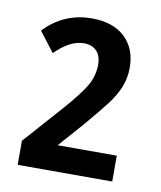

<svg xmlns="http://www.w3.org/2000/svg" viewBox="-59 -902 448 534"><g transform="rotate(10 165.5 -634.5)"><path d="M26 -416V-484L122 -592Q167 -643 182.5 -670.5Q198 -698 198 -730Q198 -754 185 -767.5Q172 -781 149 -781Q110 -781 68 -739L25 -795Q80 -853 159 -853Q219 -853 252.5 -821.5Q286 -790 286 -736Q286 -706 275.5 -680.5Q265 -655 246 -630Q227 -605 187 -558L172 -541L126 -489H293V-416Z"/></g></svg>

Font: Noto Sans Display Medium Narrow
Style: Regular
Weight: 500
Width: 4
Designer: Monotype Design team
Foundry: Monotype Imaging Inc.
Version: Version 1.000